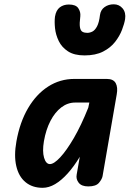

<svg xmlns="http://www.w3.org/2000/svg" viewBox="-20 -868 608 894"><path d="M178.5 6.5Q130.5 6.5 98.8 -19.8Q67 -46 55.8 -94.8Q44.5 -143.5 56.5 -210Q72.5 -299.5 110.8 -364.5Q149 -429.5 204.2 -465Q259.5 -500.5 326 -500.5H477.5Q508 -500.5 518.8 -480.8Q529.5 -461 523.5 -428.5L457.5 -47.5Q455 -34 441 -17Q427 0 391 0Q360 0 346.5 -17Q333 -34 337 -55L351.5 -138Q324.5 -93 295.2 -60.5Q266 -28 236.8 -10.8Q207.5 6.5 178.5 6.5ZM212.5 -104Q231 -104 260.2 -135.2Q289.5 -166.5 323.8 -225.2Q358 -284 391 -366.5L396 -390.5H330Q295 -390.5 265.5 -368Q236 -345.5 215 -305.2Q194 -265 184.5 -210.5Q176.5 -163 185.2 -133.5Q194 -104 212.5 -104ZM373.5 -610Q325.5 -610 296.5 -629Q267.5 -648 253.5 -677Q239.5 -706 236.2 -736.5Q233 -767 236 -790.5Q241 -820.5 258.5 -833.8Q276 -847 300.5 -847Q333 -847 344.5 -829.8Q356 -812.5 354 -792.5Q349.5 -758 352.2 -741.5Q355 -725 364 -720Q373 -715 386 -715Q398.5 -715 410.5 -721.2Q422.5 -727.5 432 -745.5Q441.5 -763.5 445.5 -798Q449 -822.5 467.2 -835.2Q485.5 -848 509.5 -848Q535 -848 551 -828.8Q567 -809.5 562.5 -779Q559 -757.5 548 -728.8Q537 -700 515.8 -672.8Q494.5 -645.5 459.8 -627.8Q425 -610 373.5 -610Z"/></svg>

Font: Edu AU VIC WA NT Pre SemiBold
Style: Regular
Weight: 600
Designer: Tina and Corey Anderson, Eben Sorkin, Mirko Velimirovic
Foundry: Google for Education
Version: Version 1.001